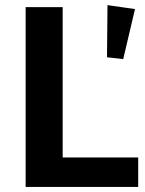

<svg xmlns="http://www.w3.org/2000/svg" viewBox="-20 -737 571 757"><path d="M403.8 -716.8 512.2 -701.2 465.8 -503.9 401.9 -511.2ZM524.9 0H81.1V-709H227.1V-116.2H524.9Z"/></svg>

Font: Sarala
Style: Bold
Weight: 700
Designer: Andres Torresi
Foundry: Huerta Tipografica
Version: Version 1.004;PS 001.003;hotconv 1.0.70;makeotf.lib2.5.58329